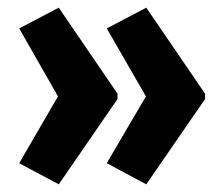

<svg xmlns="http://www.w3.org/2000/svg" viewBox="-20 -527 580 500"><path d="M514 -269 361 -47 258 -102 360 -276 258 -453 361 -507 514 -283ZM286 -269 133 -47 30 -102 131 -276 30 -453 133 -507 286 -283Z"/></svg>

Font: Noto Sans Tamil ExtraCondensed ExtraBold
Style: Regular
Weight: 800
Width: 2
Designer: Jelle Bosma - Monotype Design Team
Foundry: Monotype Imaging Inc.
Version: Version 2.004; ttfautohint (v1.8.4.7-5d5b)